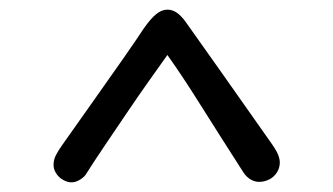

<svg xmlns="http://www.w3.org/2000/svg" viewBox="-20 -726 690 398"><path d="M560 -389Q560 -378 554 -368.5Q548 -359 538 -354Q528 -349 517 -349Q508 -349 499.5 -354Q491 -359 485 -368Q433 -449 395 -509.5Q357 -570 327 -612Q312 -591 290 -560Q268 -529 244 -493.5Q220 -458 197 -424Q174 -390 157 -363Q152 -357 144 -352.5Q136 -348 128 -348Q120 -348 111 -353Q102 -358 96.5 -366.5Q91 -375 91 -384Q91 -395 96 -404.5Q101 -414 108 -424Q141 -471 175.5 -519.5Q210 -568 237.5 -607.5Q265 -647 278 -667Q292 -687 303.5 -696.5Q315 -706 327 -706Q338 -706 347.5 -699Q357 -692 366 -679Q395 -638 439 -576Q483 -514 539 -434Q552 -416 556 -406.5Q560 -397 560 -389Z"/></svg>

Font: Playpen Sans Arabic
Style: Regular
Weight: 400
Designer: Azza Alameddine, Laura Meseguer, Veronika Burian, José Scaglione
Foundry: TypeTogether
Version: Version 2.000